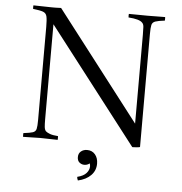

<svg xmlns="http://www.w3.org/2000/svg" viewBox="-60 -758 967 1022"><g transform="rotate(5 424.0 -247.0)"><path d="M667 5 192 -610V-104Q192 -76 193.5 -61.5Q195 -47 202 -39Q210 -32 225 -26.5Q240 -21 268 -19Q269 -9 268 1Q246 1 219.5 0Q193 -1 175 -1Q157 -1 130.5 0Q104 1 83 1Q82 -9 83 -19Q118 -23 133 -28Q148 -33 151.5 -47.5Q155 -62 155 -95V-592Q155 -631 151 -648.5Q147 -666 130.5 -672Q114 -678 77 -682Q76 -691 77 -701Q100 -701 125.5 -700Q151 -699 176 -699Q179 -699 195.5 -699Q212 -699 225 -700L671 -121V-595Q671 -622 670 -637.5Q669 -653 661 -660Q646 -677 587 -681Q586 -691 587 -700Q608 -700 639 -699.5Q670 -699 688 -699Q706 -699 732.5 -699.5Q759 -700 781 -700Q782 -691 781 -681Q746 -677 730.5 -671.5Q715 -666 711.5 -651.5Q708 -637 708 -604V1Q701 3 688.5 4Q676 5 667 5ZM389 188Q422 180 437 163Q452 146 452 127Q452 119 449 111Q436 121 421 121Q406 121 394.5 111.5Q383 102 383 83Q383 63 396.5 52Q410 41 429 41Q456 41 472 60Q488 79 488 109Q488 146 463 171.5Q438 197 394 207Q392 202 390.5 198Q389 194 389 188Z"/></g></svg>

Font: Castoro Titling
Style: Regular
Weight: 400
Version: Version 2.04